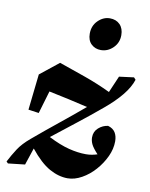

<svg xmlns="http://www.w3.org/2000/svg" viewBox="-86 -808 704 900"><g transform="rotate(10 266.0 -358.5)"><path d="M62 -257 81 -428 170 -499Q234 -477 296 -455Q358 -433 419 -404L453 -483L523 -492L532 -482Q520 -445 488.5 -406.5Q457 -368 410 -329Q354 -282 297 -237.5Q240 -193 183 -148Q238 -120 281.5 -109Q325 -98 363 -98Q378 -98 391.5 -100.5Q405 -103 417 -107Q393 -133 385.5 -149Q378 -165 378 -181Q378 -209 398 -226.5Q418 -244 443 -247Q467 -240 477.5 -223Q488 -206 488 -181Q488 -145 471 -108.5Q454 -72 426.5 -41Q399 -10 365 9Q331 28 298 28Q255 28 211 3.5Q167 -21 118 -82L91 -1L11 8L3 0Q20 -33 39.5 -63Q59 -93 96 -124Q154 -173 213 -220.5Q272 -268 330 -317Q284 -328 238.5 -338Q193 -348 144 -358L112 -250ZM347 -591Q320 -591 301.5 -608.5Q283 -626 283 -658Q283 -696 308 -720.5Q333 -745 364 -745Q394 -745 412 -726.5Q430 -708 430 -676Q430 -640 405 -615.5Q380 -591 347 -591Z"/></g></svg>

Font: Source Serif Pro
Style: Bold Italic
Weight: 700
Italic angle: -12°
Designer: Frank Grießhammer
Foundry: Adobe Systems Incorporated
Version: Version 3.001;hotconv 1.0.111;makeotfexe 2.5.65597